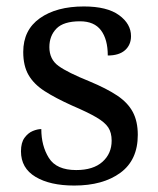

<svg xmlns="http://www.w3.org/2000/svg" viewBox="-20 -565 491 595"><path d="M210 10Q135 10 90 -17Q45 -44 45 -96Q45 -123 56 -138Q67 -153 81.5 -159Q96 -165 108 -165Q108 -113 131.5 -75.5Q155 -38 216 -38Q269 -38 297.5 -63.5Q326 -89 326 -129Q326 -154 315.5 -170Q305 -186 278.5 -201.5Q252 -217 203 -238Q152 -261 118.5 -282.5Q85 -304 68.5 -332.5Q52 -361 52 -404Q52 -472 103.5 -508.5Q155 -545 240 -545Q312 -545 349 -518Q386 -491 386 -453Q386 -426 367.5 -409.5Q349 -393 314 -393Q314 -443 293 -471Q272 -499 228 -499Q177 -499 155 -476.5Q133 -454 133 -419Q133 -381 161.5 -360.5Q190 -340 257 -313Q310 -291 343 -269Q376 -247 391.5 -218Q407 -189 407 -147Q407 -69 353 -29.5Q299 10 210 10Z"/></svg>

Font: Noto Serif Oriya
Style: Regular
Weight: 400
Designer: David Williams
Foundry: Google LLC, David Williams
Version: Version 1.051; ttfautohint (v1.8.4.7-5d5b)